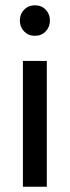

<svg xmlns="http://www.w3.org/2000/svg" viewBox="-20 -705 264 725"><path d="M66.5 0V-475H156.8V0ZM111.5 -569.8Q87.2 -569.8 71.1 -586.5Q55 -603.2 55 -627.5Q55 -652 71.1 -668.5Q87.2 -685 111.5 -685Q136.8 -685 152.6 -668.5Q168.5 -652 168.5 -627.5Q168.5 -603.2 152.6 -586.5Q136.8 -569.8 111.5 -569.8Z"/></svg>

Font: Outfit Thin
Style: Regular
Weight: 100
Designer: Rodrigo Fuenzalida
Foundry: fragTYPE
Version: Version 1.000